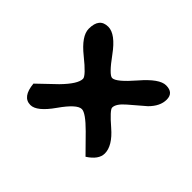

<svg xmlns="http://www.w3.org/2000/svg" viewBox="-88 -642 709 709"><g transform="rotate(-45 266.0 -288.0)"><path d="M355 -292Q355 -271 416 -218.5Q477 -166 477 -132Q477 -93 441 -93Q407 -93 375 -125Q350 -154 324 -184.5Q298 -215 278 -215Q266 -215 222.5 -164.5Q179 -114 139 -114Q107 -114 80 -156Q113 -189 147 -222Q195 -270 195 -290Q195 -315 133 -358.5Q71 -402 71 -435Q71 -477 135 -483Q168 -448 201 -414Q250 -366 277 -366Q292 -366 338.5 -424Q385 -482 423 -482Q479 -482 479 -436Q479 -398 417 -353Q355 -308 355 -292Z"/></g></svg>

Font: Wortlaut AH
Style: SemiBold
Weight: 600
Designer: Andreas Höfeld
Foundry: Fontgrube AH
Version: Version 2.59